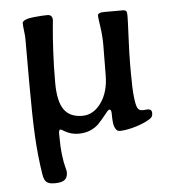

<svg xmlns="http://www.w3.org/2000/svg" viewBox="-48 -482 630 708"><g transform="rotate(-5 267.5 -128.0)"><path d="M441.4 -229V-195.8Q441.4 -140.6 444.8 -109.6Q448.2 -78.6 453.4 -68.8Q458.5 -59.1 467.3 -58.1Q474.1 -57.1 482.4 -58.1Q490.7 -59.1 494.6 -58.6Q506.8 -57.1 506.8 -43.9Q506.8 -34.2 502 -28.3Q497.1 -22.5 480.5 -14.2Q457 -2.9 429.2 4.2Q401.4 11.2 383.8 11.2Q376 11.2 372.1 8.3Q368.2 5.4 363.8 -3.9Q357.9 -15.6 357.9 -55.7Q357.9 -70.3 350.6 -70.3Q349.1 -70.3 347.9 -69.6Q346.7 -68.8 345 -67.1Q343.3 -65.4 342 -64Q340.8 -62.5 338.1 -59.3Q335.4 -56.2 334 -54.2Q315.4 -31.2 304.7 -20.3Q293.9 -9.3 275.4 -0.7Q256.8 7.8 231.9 8.3Q203.6 8.8 179.2 -5.4Q173.3 -8.8 171.4 -10Q169.4 -11.2 166 -12.5Q162.6 -13.7 161.4 -12.2Q160.2 -10.7 159.2 -7.3Q158.2 -3.9 158.2 2.4Q158.2 50.3 162.1 81.3Q166 112.3 170.2 126.2Q174.3 140.1 174.3 146.5Q174.3 165.5 163.1 174.1Q151.9 182.6 127.4 182.6Q117.7 182.6 111.8 181.6Q106 180.7 99.6 177.2Q93.3 173.8 89.4 165.8Q85.4 157.7 83.5 144.5Q72.8 78.1 68.8 3.2Q64.9 -71.8 64.9 -194.8V-356.9Q64.9 -368.2 62.5 -387Q60.1 -405.8 60.1 -415.5Q60.1 -422.9 72 -427.7Q84 -432.6 102.1 -434.3Q120.1 -436 132.1 -436.8Q144 -437.5 153.3 -437.5Q171.9 -437.5 171.9 -417Q171.9 -415.5 168.9 -386Q166 -356.4 163.1 -302.2Q160.2 -248 160.2 -186.5Q160.2 -118.2 181.6 -87.2Q203.1 -56.2 249.5 -56.2Q291 -56.2 319.6 -96.4Q348.1 -136.7 348.1 -199.2Q348.1 -213.4 348.6 -252.9Q349.1 -292.5 349.1 -310.1Q349.1 -344.2 344 -377.9Q338.9 -411.6 338.9 -418.9Q338.9 -430.7 363.8 -430.7H431.6Q440.9 -430.7 444.1 -426.8Q447.3 -422.9 447.3 -409.7Q447.3 -390.6 444.3 -328.6Q441.4 -266.6 441.4 -229Z"/></g></svg>

Font: Cooper* Medium
Style: Regular
Weight: 500
Designer: Owen Earl
Foundry: indestructible type*
Version: Version 0.001